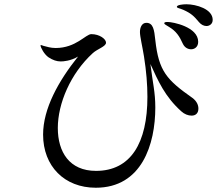

<svg xmlns="http://www.w3.org/2000/svg" viewBox="-20 -854 1040 900"><path d="M854 -834C836 -834 809 -831 809 -822C809 -816 821 -816 839 -808C875 -792 889 -779 913 -750C923 -738 936 -732 948 -732C960 -732 977 -740 977 -761C977 -812 899 -834 854 -834ZM772 -728C806 -708 822 -683 837 -649C846 -630 862 -623 876 -623C891 -623 909 -633 909 -658C909 -728 790 -751 766 -751C760 -751 750 -751 750 -745C750 -740 760 -736 772 -728ZM882 -395C761 -480 724 -521 708 -666C703 -715 698 -747 666 -747C646 -747 636 -727 636 -704C636 -682 647 -639 655 -589C666 -520 671 -457 671 -400C671 -184 593 -53 430 -53C305 -53 251 -142 251 -254C251 -368 310 -509 415 -605C437 -625 477 -636 477 -654C477 -671 447 -694 408 -694C382 -694 336 -629 241 -629C217 -629 200 -635 184 -639C177 -641 174 -643 172 -643C171 -643 170 -642 170 -641C170 -632 187 -599 208 -585C228 -572 246 -566 265 -566C276 -566 311 -568 346 -589C254 -474 182 -345 182 -223C182 -75 282 26 429 26C645 26 708 -178 708 -350C708 -422 696 -465 685 -554C721 -475 753 -401 830 -332C844 -319 862 -312 878 -312C898 -312 910 -324 910 -345C910 -362 902 -380 882 -395Z"/></svg>

Font: Shippori Mincho OTF Medium
Style: Regular
Weight: 500
Designer: FONTDASU
Foundry: FONTDASU / Google Inc. / but / Adobe
Version: Version 3.300;hotconv 1.0.109;makeotfexe 2.5.65596